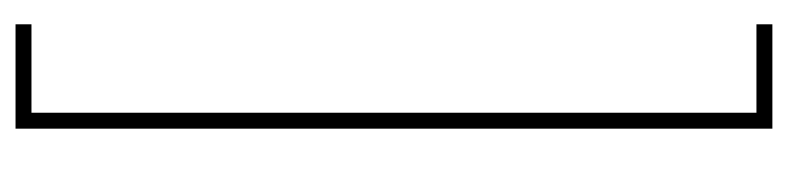

<svg xmlns="http://www.w3.org/2000/svg" viewBox="-394 -386 990 241"><g transform="rotate(-90 100.5 -265.0)"><path d="M80 190H191V210H60V-740H191V-720H80Z"/></g></svg>

Font: Georama Condensed Thin
Style: Regular
Weight: 100
Width: 3
Designer: Jean-Baptiste Levee
Foundry: Production Type
Version: Version 1.000